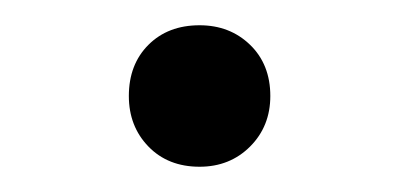

<svg xmlns="http://www.w3.org/2000/svg" viewBox="-20 -134 318 152"><path d="M82 -58Q82 -83 97.5 -98.5Q113 -114 138 -114Q162 -114 178 -98.5Q194 -83 194 -58Q194 -34 178 -18Q162 -2 138 -2Q113 -2 97.5 -18Q82 -34 82 -58Z"/></svg>

Font: Amber EN
Style: Regular
Weight: 400
Designer: Jeremy Tribby
Foundry: Tribby Type Co.
Version: Version 1.403 November 24, 2021